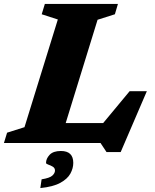

<svg xmlns="http://www.w3.org/2000/svg" viewBox="-47 -727 787 976"><path d="M449 -626.5 287 -101.5H477.5L612 -263.5H699.5L566.5 46H494.5L464 0H-27L-11 -52.5L77.5 -80.5L247 -628L165 -654.5L181 -707H552.5L537 -654.5ZM187 101Q187 79.5 205.2 60Q223.5 40.5 262.5 40.5Q325.5 40.5 325.5 101Q325.5 128.5 310.8 155.5Q296 182.5 259.5 202.5Q223 222.5 158 229L164.5 184.5Q206 178 219.2 165.5Q232.5 153 232.5 140Q232.5 127 221.2 120.2Q210 113.5 198.5 109.8Q187 106 187 101Z"/></svg>

Font: Newsreader Caption
Style: Bold Italic
Weight: 700
Italic angle: -17°
Designer: Hugues Gentile
Foundry: Production Type
Version: Version 1.001